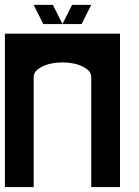

<svg xmlns="http://www.w3.org/2000/svg" viewBox="-20 -762 567 782"><path d="M468.8 -625V0H351.6V-449.2Q351.6 -473.6 317.1 -490.7Q282.7 -507.8 234.4 -507.8Q186 -507.8 151.9 -490.7Q117.2 -473.6 117.2 -449.7V0H0V-625ZM234.4 -664.1H156.2L117.2 -742.2H195.3ZM312.5 -664.1H234.4L273.4 -742.2H351.6Z"/></svg>

Font: Leporid
Style: Regular
Weight: 400
Designer: GGBotNet
Foundry: GGBotNet
Version: 1.00